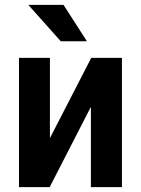

<svg xmlns="http://www.w3.org/2000/svg" viewBox="-20 -765 575 785"><path d="M184.1 -200.2 353 -528.3H478.5V0H351.6V-328.1L183.1 0H57.6V-528.3H184.1ZM239.7 -745.1 335.4 -596.2H228.5L95.7 -745.1Z"/></svg>

Font: Roboto SemiCondensed SemiBold
Style: Regular
Weight: 600
Width: 4
Designer: Christian Robertson
Foundry: Google
Version: Version 3.009; 2024